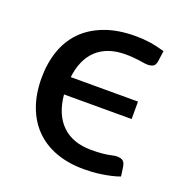

<svg xmlns="http://www.w3.org/2000/svg" viewBox="-101 -606 670 703"><g transform="rotate(20 234.0 -254.5)"><path d="M436.5 -14.5Q420.5 -8.5 402.2 -4.5Q384 -0.5 366 2.2Q348 5 330.8 6Q313.5 7 299 7Q238.5 7 190.5 -10.5Q142.5 -28 109 -61.5Q75.5 -95 57.5 -143.8Q39.5 -192.5 39.5 -254.5Q39.5 -311 55.8 -359Q72 -407 105.5 -441.8Q139 -476.5 190.5 -496.2Q242 -516 312 -516Q327 -516 340.8 -515Q354.5 -514 368 -512Q381.5 -510 395.5 -506.8Q409.5 -503.5 425.5 -499L420 -458.5Q417.5 -442 408.8 -437.2Q400 -432.5 387.5 -432.5Q380.5 -432.5 372.8 -433.8Q365 -435 354.8 -436.5Q344.5 -438 331 -439.2Q317.5 -440.5 299.5 -440.5Q263.5 -440.5 235.2 -430.5Q207 -420.5 187 -401.5Q167 -382.5 155 -355.2Q143 -328 139 -293.5H401V-225.5H137.5Q144.5 -149.5 186.2 -109Q228 -68.5 301 -68.5Q324.5 -68.5 340.2 -70Q356 -71.5 366.8 -73.5Q377.5 -75.5 384.5 -77Q391.5 -78.5 398 -78.5Q414 -78.5 421.5 -72.2Q429 -66 431.5 -50Z"/></g></svg>

Font: Lato 2
Style: Regular
Weight: 500
Designer: Lukasz Dziedzic with Adam Twardoch and Botio Nikoltchev
Foundry: tyPoland Lukasz Dziedzic
Version: Version 2.015; 2015-08-06; http://www.latofonts.com/